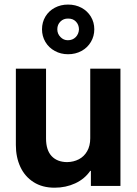

<svg xmlns="http://www.w3.org/2000/svg" viewBox="-20 -830 611 857"><path d="M50.8 -182.6V-523.4H185.5V-211.9Q185.5 -160.2 210.2 -133.5Q234.9 -106.9 279.3 -106.4Q308.6 -106.9 332 -119.1Q355.5 -131.3 369.1 -155.3Q382.8 -179.2 382.8 -212.9V-523.4H517.6V0H385.7V-67.4H382.8Q357.9 -31.2 315.9 -11.7Q273.9 7.8 223.6 7.8Q168.9 7.8 129.9 -17.1Q90.8 -42 70.8 -85.2Q50.8 -128.4 50.8 -182.6ZM167.5 -699.2Q167.5 -730.5 182.6 -755.9Q197.8 -781.2 224.4 -795.4Q251 -809.6 283.7 -809.6Q316.9 -809.6 343.5 -795.4Q370.1 -781.2 385.5 -755.9Q400.9 -730.5 400.9 -699.2Q400.9 -668.5 385.7 -642.8Q370.6 -617.2 343.8 -602.5Q316.9 -587.9 283.7 -587.9Q251.5 -587.9 224.6 -602.5Q197.8 -617.2 182.6 -642.8Q167.5 -668.5 167.5 -699.2ZM332.5 -699.2Q332 -720.2 318.6 -733.9Q305.2 -747.6 283.7 -747.1Q263.7 -747.6 249.8 -733.9Q235.8 -720.2 235.8 -699.2Q235.8 -679.2 249.8 -664.8Q263.7 -650.4 282.7 -650.4Q304.2 -650.4 317.9 -664.3Q331.5 -678.2 332.5 -699.2Z"/></svg>

Font: Reddit Sans Chocolate
Style: Bold
Weight: 700
Designer: Stephen Hutchings
Foundry: Reddit
Version: Version 1.011